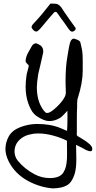

<svg xmlns="http://www.w3.org/2000/svg" viewBox="-20 -714 535 1071"><path d="M261.2 -693.8Q261.2 -693.8 274.4 -693.8Q287.1 -693.8 294.9 -692.4Q298.3 -691.9 304.2 -689Q313.5 -684.1 322.8 -671.4Q336.4 -649.4 366.2 -607.4Q390.1 -574.2 402.3 -557.1Q402.3 -545.9 391.6 -540Q380.9 -534.2 371.6 -542Q364.3 -549.3 352.5 -567.4Q342.3 -582.5 337.4 -588.9Q332.5 -595.2 323.2 -607.9Q314 -620.6 297.9 -643.6Q294.9 -647.9 289.1 -647.9Q283.7 -647 280.3 -643.1Q266.6 -628.4 253.4 -612.3Q228.5 -582.5 215.8 -567.4Q200.7 -549.3 195.8 -545.4Q188.5 -538.1 182.1 -538.1Q168.9 -538.1 156.7 -559.1Q156.2 -561.5 156.2 -564.9Q155.8 -566.9 161.1 -575.7Q162.1 -576.7 165 -580.1Q168 -583.5 168.9 -584.5Q185.5 -602.1 193.8 -611.8Q198.2 -616.7 215.8 -637.2Q224.6 -648.4 239.3 -666.5Q249 -679.2 261.2 -693.8ZM383.8 -496.1Q386.2 -498 389.4 -498.3Q392.6 -498.5 394.3 -498.3Q396 -498 400.9 -496.1Q405.8 -494.1 406.2 -494.1Q413.1 -491.7 416 -490.2Q418.9 -488.8 423.3 -485.1Q427.7 -481.4 428.7 -476.1Q429.7 -470.7 433.8 -453.1Q438 -435.5 439 -425.8Q441.4 -409.2 441.4 -375.5V-335V-318.4Q441.4 -253.9 415 -169.9Q410.2 -158.7 410.2 -137.2V-123V-117.7Q408.7 -96.2 408.7 -53.7V5.4Q408.7 5.4 408.7 22.5Q408.7 23.9 408.2 30.3Q407.7 36.6 408.9 40Q410.2 43.5 414.1 45.9Q419.4 49.3 433.8 57.6Q448.2 65.9 455.6 71.3Q458 73.2 466.8 79.6Q475.6 85.9 480.7 90.8Q485.8 95.7 490.2 102.1Q496.6 110.8 493.7 125.5Q489.7 129.9 482.9 129.9Q478 129.9 461.4 123.5Q443.8 112.8 404.3 93.8Q404.3 98.1 404.5 106.9Q404.8 115.7 404.8 119.6Q404.8 127.9 405.3 146.5Q405.8 165 405.8 174.8Q405.8 229 395 260.7Q380.4 304.2 353.3 319.8Q326.2 335.4 275.9 336.9Q205.6 332 137.2 295.9Q63 255.9 27.3 184.1Q10.3 147.5 10.3 117.7Q10.3 80.1 29.3 45.9Q48.3 12.7 92.5 -4.4Q136.7 -21.5 182.6 -22.5H189Q262.7 -22.5 318.8 1Q325.7 3.4 354 16.1Q356.4 -15.1 356.4 -60.5Q356.4 -86.4 356 -96.2Q352.1 -92.8 338.6 -77.6Q325.2 -62.5 315.4 -56.6Q285.6 -38.6 256.3 -38.6Q239.3 -38.6 224.6 -44.9Q187 -60.5 168.9 -80.1Q150.9 -99.6 137.2 -139.2Q123 -180.2 123 -229.5Q123 -258.8 127.4 -290Q128.4 -300.3 134 -319.6Q139.6 -338.9 140.6 -348.6Q139.2 -351.6 130.9 -359.1Q122.6 -366.7 123 -373V-374Q123 -384.3 126.5 -395.5Q129.9 -406.7 133.5 -413.8Q137.2 -420.9 144.3 -433.3Q151.4 -445.8 154.3 -451.2Q163.1 -470.7 180.7 -472.7Q192.9 -469.7 208 -459Q221.2 -447.3 221.2 -427.7Q221.2 -422.9 220.7 -420.4Q216.3 -397.5 206.3 -356Q196.3 -314.5 193.4 -301.8Q185.5 -252.9 185.5 -227.1Q185.5 -152.8 219.2 -104Q225.6 -94.7 232.9 -87.9Q237.8 -81.1 253.9 -85.9Q271 -93.3 296.9 -117.9Q322.8 -142.6 336.9 -166Q347.2 -182.6 347.2 -196.8V-199.7Q347.2 -206.5 346.7 -219Q346.2 -231.4 345.9 -241.7Q345.7 -252 345.7 -262.2Q345.7 -342.8 356 -398.4Q356.4 -401.9 361.3 -430.7Q366.2 -459.5 370.1 -474.1Q376 -492.2 383.8 -496.1ZM149.4 35.6Q122.1 40.5 99.4 57.1Q76.7 73.7 66.9 98.1Q61 113.3 61 129.4Q61 160.2 80.1 183.6Q118.2 229.5 173.3 258.3Q212.9 279.3 258.3 279.3Q286.6 279.3 305.7 271.2Q324.7 263.2 334.5 246.8Q344.2 230.5 348.1 213.1Q352.1 195.8 353.5 170.4Q354 161.6 354 144.5Q354 135.3 353.8 115.7Q353.5 96.2 353.5 86.4V71.3Q320.8 54.2 276.4 42.2Q231.9 30.3 192.9 30.3Q167.5 30.3 149.4 35.6Z"/></svg>

Font: Avessa
Style: Medium
Weight: 500
Designer: Arman Khorramak
Foundry: Arman Khorramak
Version: Version 1.000; ttfautohint (v1.8.1)